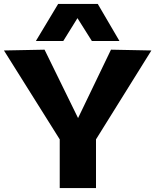

<svg xmlns="http://www.w3.org/2000/svg" viewBox="-20 -954 788 974"><path d="M283 0V-247L0 -698L206 -702L376 -355L543 -702L748 -698L467 -247V0ZM162 -746 275 -934H476L586 -746H446L373 -862L301 -746Z"/></svg>

Font: Georama SemiExpanded
Style: Bold
Weight: 700
Width: 6
Designer: Jean-Baptiste Levee
Foundry: Production Type
Version: Version 1.001